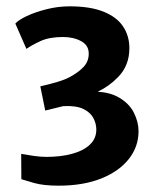

<svg xmlns="http://www.w3.org/2000/svg" viewBox="-20 -979 486 607"><path d="M47.5 -412.5 47 -492.5Q66 -489 87.5 -486Q109 -483 127 -483Q172.5 -483 208.2 -492.8Q244 -502.5 264.2 -521.8Q284.5 -541 284.5 -569.5Q284.5 -588 275.2 -605.8Q266 -623.5 243.5 -634.5Q221 -645.5 180 -643.5L123 -629.5L107.5 -706Q134 -712 160.5 -719.8Q187 -727.5 202.5 -736.5Q229 -751 244.5 -767.8Q260 -784.5 260.5 -807.5Q261.5 -835 237.2 -848.5Q213 -862 179 -862Q136 -862 108.2 -849.2Q80.5 -836.5 63.5 -824.5L28.5 -904.5Q38.5 -916 65.2 -928.5Q92 -941 127.8 -950Q163.5 -959 200 -959Q265.5 -959 307.5 -942Q349.5 -925 369.2 -895.2Q389 -865.5 389 -826.5Q389 -771.5 353 -735Q325.5 -706.5 289 -689Q329 -686.5 355.5 -671Q388.5 -652 403.2 -622.8Q418 -593.5 418 -564Q418 -515 387 -476Q356 -437 299.5 -414.5Q243 -392 165 -392Q117.5 -392 87.8 -400.5Q58 -409 47.5 -412.5Z"/></svg>

Font: Koeln Type Sans
Style: Bold
Weight: 700
Designer: Eben Sorkin
Foundry: Eben Sorkin
Version: Version 2.001